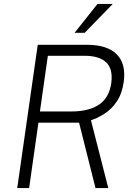

<svg xmlns="http://www.w3.org/2000/svg" viewBox="-20 -949 675 969"><path d="M67 0 170.5 -723H418Q521.5 -723 569.2 -674.8Q617 -626.5 604.5 -536Q596 -476 569.5 -437Q543 -398 508 -375.5Q473 -353 439 -342L526.5 0H462L379 -330H174L127 0ZM181.5 -386.5H341Q428 -386.5 479.5 -420.8Q531 -455 541.5 -529.5Q551 -601 516 -634.2Q481 -667.5 406.5 -667.5H221.5ZM472 -929H549L407.5 -783.5H356.5Z"/></svg>

Font: Public Sans ExtraLight
Style: Italic
Weight: 200
Italic angle: -8°
Designer: The Public Sans project authors (U.S. Web Design System). Libre Franklin designed by Pablo Impallari and Rodrigo Fuenzal
Version: Version 1.007; ttfautohint (v1.8.1) -l 8 -r 50 -G 200 -x 14 